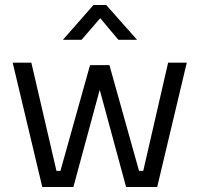

<svg xmlns="http://www.w3.org/2000/svg" viewBox="-20 -752 802 772"><path d="M308 -592 383 -679 456 -592H531L407 -732H356L233 -592ZM150 0H275L381 -391L487 0H612L731 -500H656L556 -65H539L420 -490H342L223 -65H207L106 -500H31Z"/></svg>

Font: RazerF5
Style: Regular
Weight: 400
Foundry: Razer Inc.
Version: Version 2